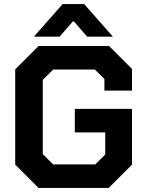

<svg xmlns="http://www.w3.org/2000/svg" viewBox="-20 -927 716 947"><path d="M55 -115V-585L170 -700H518L631 -587V-480H495V-537L448 -584H242L191 -533V-167L242 -116H450L499 -165V-274H349V-390H631V-115L516 0H170ZM289 -907H395L537 -746H410L345 -821H339L274 -746H147Z"/></svg>

Font: Chakra Petch
Style: Bold
Weight: 700
Designer: Katatrad Aksorn Co.,Ltd.
Foundry: Cadson Demak Co.,Ltd.
Version: Version 1.000; ttfautohint (v1.6)